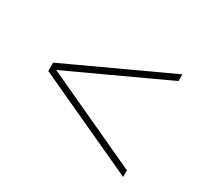

<svg xmlns="http://www.w3.org/2000/svg" viewBox="-100 -747 761 717"><g transform="rotate(30 280.0 -388.0)"><path d="M60 -376.5V-405.5L500 -609V-580ZM500 -166.5 60 -369.5V-398.5L500 -195Z"/></g></svg>

Font: Bodoni Moda 9pt
Style: Regular
Weight: 400
Designer: Owen Earl
Foundry: indestructible type
Version: Version 2.005